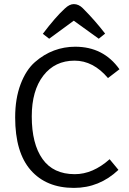

<svg xmlns="http://www.w3.org/2000/svg" viewBox="-20 -905 628 937"><path d="M345 -55Q433 -55 515 -128L558 -76Q465 12 341 12Q206 12 130 -74.5Q54 -161 54 -332Q54 -424 80.5 -494Q107 -564 150.5 -602Q194 -640 243.5 -658.5Q293 -677 347 -677Q485 -677 563 -567L507 -524Q435 -609 344 -609Q248 -609 191.5 -536Q135 -463 135 -337Q135 -203 187.5 -129Q240 -55 345 -55ZM220 -716 189 -740Q251 -822 296 -863Q319 -885 340 -885Q364 -885 384 -865Q444 -805 493 -741L462 -716L340 -804Z"/></svg>

Font: BreeCF
Style: Light
Weight: 300
Designer: Veronika Burian, Jos Scaglione
Foundry: TypeTogether
Version: Version 0.0.2